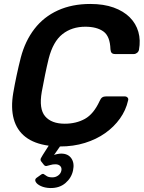

<svg xmlns="http://www.w3.org/2000/svg" viewBox="-20 -730 726 970"><path d="M233 220Q206 219 186.5 210Q167 201 160.5 189Q154 177 164 169L185 154Q195 146 201 149.5Q207 153 216 159.5Q225 166 245 166Q261 166 274 156.5Q287 147 290 132Q293 118 284.5 109Q276 100 260 100Q246 100 235 103.5Q224 107 215.5 108.5Q207 110 201 102L187 84Q183 77 186.5 69.5Q190 62 196 53L226 6Q153 -4 109 -38Q65 -72 49.5 -128.5Q34 -185 47 -261Q54 -302 64 -349Q74 -396 85 -439Q107 -523 154 -584Q201 -645 272.5 -677.5Q344 -710 436 -710Q504 -710 554 -692Q604 -674 635.5 -642.5Q667 -611 679 -569Q691 -527 682 -478Q680 -469 672.5 -463Q665 -457 656 -457H561Q550 -457 544.5 -462.5Q539 -468 538 -481Q536 -547 502.5 -571Q469 -595 411 -595Q343 -595 295.5 -557.5Q248 -520 226 -434Q216 -393 207.5 -351Q199 -309 191 -266Q176 -180 208 -142.5Q240 -105 307 -105Q365 -105 409 -129.5Q453 -154 483 -219Q489 -233 496.5 -238Q504 -243 516 -243H610Q619 -243 624.5 -237Q630 -231 627 -222Q616 -173 586 -131Q556 -89 511.5 -57.5Q467 -26 409 -8Q351 10 283 10L253 53Q260 50 271 48Q282 46 289 46Q324 46 340.5 70Q357 94 349 131Q341 169 310.5 195Q280 221 233 220Z"/></svg>

Font: Rubik Medium
Style: Italic
Weight: 500
Italic angle: -12°
Designer: Hubert and Fischer
Foundry: Hubert and Fischer
Version: Version 2.300;gftools[0.9.30]